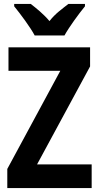

<svg xmlns="http://www.w3.org/2000/svg" viewBox="-20 -954 502 974"><path d="M156 -774H307C330 -816 379 -883 411 -922V-934H327C298 -911 261 -886 231 -847C201 -883 162 -914 136 -934H52V-922C84 -883 135 -814 156 -774ZM445 0V-120H168L437 -617V-714H23V-595H286L17 -97V0Z"/></svg>

Font: Noto Sans Telugu Condensed
Style: Bold
Weight: 700
Width: 3
Designer: Jelle Bosma - Monotype Design Team
Foundry: Monotype Imaging Inc.
Version: Version 2.005